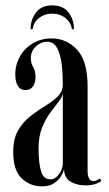

<svg xmlns="http://www.w3.org/2000/svg" viewBox="-20 -666 395 697"><path d="M132.5 10.5Q88.5 10.5 58.2 -19Q28 -48.5 28 -113Q27.5 -161.5 45.8 -192.8Q64 -224 90.8 -244.8Q117.5 -265.5 144.5 -281.8Q171.5 -298 189.8 -316Q208 -334 208 -360.5Q208 -398.5 203.8 -433.8Q199.5 -469 187.2 -491.8Q175 -514.5 151.5 -514.5Q128.5 -514.5 110.2 -497.5Q92 -480.5 92 -455Q92 -436 100.5 -422Q109 -408 109 -387Q109 -366 99.8 -352.5Q90.5 -339 72 -339Q54 -339 44.8 -354.2Q35.5 -369.5 35.5 -396Q35.5 -431.5 52.5 -461.2Q69.5 -491 99.2 -508.8Q129 -526.5 168 -526.5Q221.5 -526.5 259.8 -485.5Q298 -444.5 298 -353V-47.5Q298 -8.5 319 -8.5Q325 -8.5 332 -11.8Q339 -15 342.5 -18.5L348 -9.5Q343 -4 327.5 1.5Q312 7 289 7Q260 7 236.5 -6.5Q213 -20 212.5 -53Q210 -40.5 201 -25.8Q192 -11 175.2 -0.2Q158.5 10.5 132.5 10.5ZM163 -15Q181 -15 194.5 -34Q208 -53 208 -71V-328.5Q206.5 -314 193 -297Q179.5 -280 162.5 -257Q145.5 -234 132.8 -202.5Q120 -171 120 -127.5Q120 -75 128.8 -45Q137.5 -15 163 -15ZM169.5 -646.5Q209 -646.5 228.8 -620.8Q248.5 -595 248.5 -560H241Q237.5 -584.5 217.5 -600.5Q197.5 -616.5 169.5 -616.5Q142 -616.5 122 -601Q102 -585.5 98.5 -560H91Q91 -595 110.8 -620.8Q130.5 -646.5 169.5 -646.5Z"/></svg>

Font: Imbue 100pt Medium
Style: Regular
Weight: 500
Designer: Tyler Finck
Foundry: Etcetera Type Company
Version: Version 1.102; ttfautohint (v1.8.3)